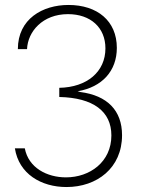

<svg xmlns="http://www.w3.org/2000/svg" viewBox="-20 -744 590 774"><path d="M248 10C371 10 472 -67 472 -199C472 -299 412 -359 304 -373L293 -376C392 -393 451 -458 451 -551C451 -660 372 -724 256 -724C152 -724 52 -668 52 -546H89C92 -617 152 -687 254 -687C345 -687 405 -633 405 -549C405 -455 331 -392 219 -390V-353C356 -350 429 -295 429 -198C429 -91 342 -29 246 -29C170 -29 95 -67 80 -146H40C56 -43 146 10 248 10Z"/></svg>

Font: Kathrein 35 Thin
Style: Regular
Weight: 250
Designer: Lazydogs Typefoundry, based on Open Sans by Ascender Corporation
Foundry: Lazydogs Typefoundry
Version: Version 1.003;PS 001.003;hotconv 1.0.88;makeotf.lib2.5.64775